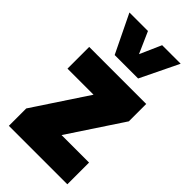

<svg xmlns="http://www.w3.org/2000/svg" viewBox="-250 -873 938 938"><g transform="rotate(45 219.0 -404.0)"><path d="M21 0V-120L206 -400H26V-550H420V-430L235 -150H425V0ZM142 -610 46 -808H174L223 -697L272 -808H400L304 -610Z"/></g></svg>

Font: Encode Sans Condensed Black
Style: Regular
Weight: 900
Width: 3
Designer: Multiple Designers
Foundry: Impallari Type
Version: Version 3.000; ttfautohint (v1.8.3) -l 8 -r 50 -G 200 -x 14 